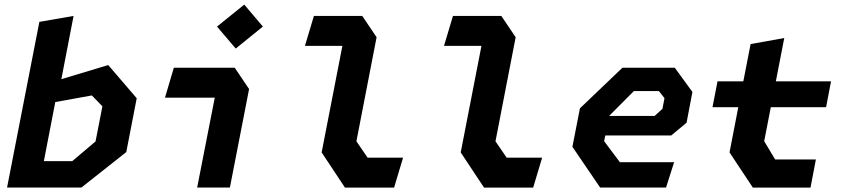

<svg xmlns="http://www.w3.org/2000/svg" viewBox="-20 -836 3760 856"><path d="M11.5 0H343L543 -158L589.5 -398L462.5 -546L253.5 -483L308 -765L155.5 -738.5ZM175.5 -117.5 226.5 -381 389.5 -410.5 436.5 -362 406 -205.5 302 -117.5Z M859 0H1005L1090.5 -439L1026.5 -534H755L715.5 -400.5H937.5ZM947.5 -717.5 1031 -619.5 1152 -717.5 1069 -815.5Z M1518 0.5H1737L1777 -133H1619L1569 -206L1659 -670L1595 -765H1379.5L1339.5 -631.5H1506.5L1414 -156.5Z M2138 0.5H2357L2397 -133H2239L2189 -206L2279 -670L2215 -765H1999.5L1959.5 -631.5H2126.5L2034 -156.5Z M2655.5 0H2949.5L2985.5 -113H2743.5L2673.5 -206.5L2678.5 -232H2972.5L3041 -289L3067 -426L2988.5 -534H2755L2565.5 -353L2532 -181.5ZM2695.5 -319 2806 -430H2917.5L2942.5 -398.5L2933.5 -351L2898.5 -319Z M3336.5 0.5H3593.5L3617.5 -125H3436L3387 -206.5L3416.5 -358H3663L3685 -473.5H3439L3476.5 -666.5L3326.5 -639.5L3294 -473.5H3179L3156.5 -358H3271.5L3232.5 -156.5Z"/></svg>

Font: Monaspace Krypton
Style: Bold Italic
Weight: 700
Italic angle: -11°
Designer: Riley Cran & the Lettermatic Team
Foundry: Lettermatic
Version: Version 1.101 (Monaspace Krypton)